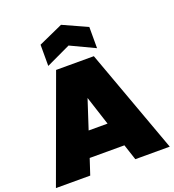

<svg xmlns="http://www.w3.org/2000/svg" viewBox="-168 -1097 1109 1225"><g transform="rotate(-20 386.5 -484.0)"><path d="M0 0 258.8 -708H515.1L772.9 0H539.1L503.9 -106.9H268.1L232.9 0ZM220.7 -749V-893.1L386.7 -967.8L551.8 -893.1V-749L386.7 -827.1ZM321.8 -273.9H450.2L386.2 -471.2Z"/></g></svg>

Font: Poppins Black
Style: Regular
Weight: 900
Designer: Ninad Kale (Devanagari), Jonny Pinhorn (Latin)
Foundry: Indian Type Foundry
Version: 4.004